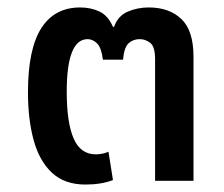

<svg xmlns="http://www.w3.org/2000/svg" viewBox="-20 -485 601 515"><path d="M209 10Q153 10 119 -22Q85 -54 70 -110Q55 -166 55 -237Q55 -353 90.5 -409Q126 -465 195 -465Q224 -465 247 -454Q270 -443 283 -413H286Q296 -442 322 -453.5Q348 -465 379 -465Q434 -465 466.5 -434Q499 -403 499 -333V0H396V-326Q396 -360 383 -370Q370 -380 355 -380Q337 -380 325 -369Q313 -358 310 -325H256Q252 -357 240.5 -368.5Q229 -380 215 -380Q159 -380 159 -239Q159 -156 177.5 -113.5Q196 -71 237 -71Q244 -71 253 -72.5Q262 -74 271 -78L283 -2Q252 10 209 10Z"/></svg>

Font: Noto Sans Thai UI Med
Style: Regular
Weight: 500
Designer: Monotype Design Team
Foundry: Monotype Imaging Inc.
Version: Version 2.000;GOOG;noto-source:20170915:90ef993387c0